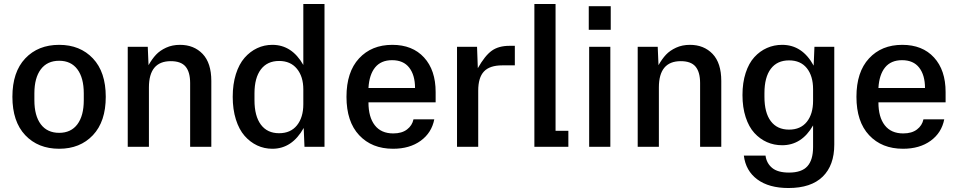

<svg xmlns="http://www.w3.org/2000/svg" viewBox="-20 -734 4787 960"><path d="M275.9 9.8Q170.4 9.8 106.2 -58.1Q42 -126 42 -250Q42 -374 106.2 -441.9Q170.4 -509.8 275.9 -509.8Q380.4 -509.8 444.6 -441.9Q508.8 -374 508.8 -250Q508.8 -126 444.6 -58.1Q380.4 9.8 275.9 9.8ZM151.9 -232.9Q151.9 -155.3 184.1 -112.5Q216.3 -69.8 275.9 -69.8Q335 -69.8 366.9 -112.5Q398.9 -155.3 398.9 -232.9V-267.1Q398.9 -344.7 366.9 -387.5Q335 -430.2 275.9 -430.2Q216.3 -430.2 184.1 -387.5Q151.9 -344.7 151.9 -267.1Z M618.7 0V-500H718.8L722.7 -408.2Q740.7 -439.9 760.3 -460.7Q779.8 -481.4 810.5 -495.6Q841.3 -509.8 879.9 -509.8Q949.7 -509.8 993.2 -464.4Q1036.6 -418.9 1036.6 -329.1V0H930.7V-318.8Q930.7 -373.5 908 -400.9Q885.3 -428.2 834 -428.2Q724.6 -428.2 724.6 -296.9V0Z M1341.8 9.8Q1301.3 9.8 1265.9 -6.8Q1230.5 -23.4 1202.9 -54.9Q1175.3 -86.4 1159.4 -136.7Q1143.6 -187 1143.6 -250Q1143.6 -313 1159.4 -363.3Q1175.3 -413.6 1202.9 -445.1Q1230.5 -476.6 1265.9 -493.2Q1301.3 -509.8 1341.8 -509.8Q1439.5 -509.8 1496.6 -409.2V-713.9H1602.5V0H1502.4L1498.5 -94.2Q1440.4 9.8 1341.8 9.8ZM1252.4 -232.9Q1252.4 -153.8 1284.4 -110.8Q1316.4 -67.9 1375.5 -67.9Q1433.1 -67.9 1464.8 -107.4Q1496.6 -147 1496.6 -212.9V-287.1Q1496.6 -351.1 1464.6 -390.1Q1432.6 -429.2 1375.5 -429.2Q1316.4 -429.2 1284.4 -387Q1252.4 -344.7 1252.4 -267.1Z M1945.3 9.8Q1839.4 9.8 1775.9 -57.9Q1712.4 -125.5 1712.4 -250Q1712.4 -374 1775.1 -441.9Q1837.9 -509.8 1941.4 -509.8Q2042.5 -509.8 2100.3 -446.5Q2158.2 -383.3 2158.2 -273.9V-222.2H1822.3Q1822.3 -148.4 1854 -107.7Q1885.7 -66.9 1946.3 -66.9Q1989.3 -66.9 2015.1 -86.7Q2041 -106.4 2047.4 -137.2H2151.4Q2138.2 -69.8 2083.3 -30Q2028.3 9.8 1945.3 9.8ZM1822.3 -293.9H2055.2Q2055.2 -358.4 2026.1 -395.8Q1997.1 -433.1 1940.4 -433.1Q1885.3 -433.1 1855.7 -397Q1826.2 -360.8 1822.3 -293.9Z M2265.1 0V-500H2365.2L2369.1 -393.1Q2404.8 -456.1 2439 -480.5Q2473.1 -504.9 2527.3 -504.9H2554.2V-407.2H2491.2Q2428.7 -407.2 2399.9 -376.7Q2371.1 -346.2 2371.1 -280.8V0Z M2651.9 0V-713.9H2757.8V-80.1H2821.8V0Z M2925.8 0V-500H3031.7V0ZM2923.8 -585H3033.7V-703.1H2923.8Z M3168.5 0V-500H3268.6L3272.5 -408.2Q3290.5 -439.9 3310.1 -460.7Q3329.6 -481.4 3360.4 -495.6Q3391.1 -509.8 3429.7 -509.8Q3499.5 -509.8 3543 -464.4Q3586.4 -418.9 3586.4 -329.1V0H3480.5V-318.8Q3480.5 -373.5 3457.8 -400.9Q3435.1 -428.2 3383.8 -428.2Q3274.4 -428.2 3274.4 -296.9V0Z M3922.4 206.1Q3824.7 206.1 3766.6 163.1Q3708.5 120.1 3699.2 43.9H3807.6Q3812.5 82 3840.6 105.5Q3868.7 128.9 3925.3 128.9Q3988.3 128.9 4016.8 97.4Q4045.4 65.9 4045.4 1V-106.9Q3988.8 -7.8 3890.6 -7.8Q3850.1 -7.8 3814.7 -23.4Q3779.3 -39.1 3751.7 -69.3Q3724.1 -99.6 3708.3 -148.2Q3692.4 -196.8 3692.4 -258.8Q3692.4 -320.8 3708.3 -369.4Q3724.1 -418 3751.7 -448.2Q3779.3 -478.5 3814.7 -494.1Q3850.1 -509.8 3890.6 -509.8Q3991.7 -509.8 4048.3 -405.8L4052.2 -500H4151.4V-11.2Q4151.4 92.8 4093.3 149.4Q4035.2 206.1 3922.4 206.1ZM3802.2 -250Q3802.2 -170.4 3834 -128.2Q3865.7 -85.9 3925.3 -85.9Q3982.9 -85.9 4014.2 -125Q4045.4 -164.1 4045.4 -230V-288.1Q4045.4 -354 4014.2 -393.1Q3982.9 -432.1 3925.3 -432.1Q3865.7 -432.1 3834 -389.9Q3802.2 -347.7 3802.2 -268.1Z M4495.1 9.8Q4389.2 9.8 4325.7 -57.9Q4262.2 -125.5 4262.2 -250Q4262.2 -374 4325 -441.9Q4387.7 -509.8 4491.2 -509.8Q4592.3 -509.8 4650.1 -446.5Q4708 -383.3 4708 -273.9V-222.2H4372.1Q4372.1 -148.4 4403.8 -107.7Q4435.5 -66.9 4496.1 -66.9Q4539.1 -66.9 4564.9 -86.7Q4590.8 -106.4 4597.2 -137.2H4701.2Q4688 -69.8 4633.1 -30Q4578.1 9.8 4495.1 9.8ZM4372.1 -293.9H4605Q4605 -358.4 4575.9 -395.8Q4546.9 -433.1 4490.2 -433.1Q4435.1 -433.1 4405.5 -397Q4376 -360.8 4372.1 -293.9Z"/></svg>

Font: TASA Orbiter Text Medium
Style: Regular
Weight: 500
Designer: Weizhong Zhang
Version: Version 1.000;Glyphs 3.1.2 (3151)